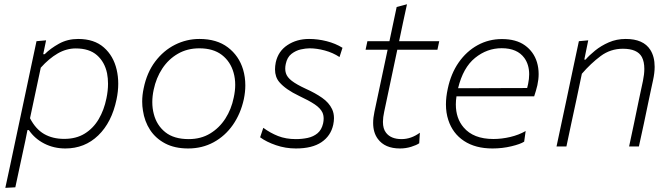

<svg xmlns="http://www.w3.org/2000/svg" viewBox="-20 -688 3159 902"><path d="M5 194.5Q17 138.5 28.5 85.5Q39.5 32.5 52.5 -28L104 -270.5Q113.5 -316 125.8 -373.8Q138 -431.5 151.5 -494.5L196.5 -498.5L183 -433.5H190Q217 -460.5 257.2 -482.8Q297.5 -505 347 -505Q422.5 -505 467.8 -465.2Q513 -425.5 528 -361Q535.5 -329 535.5 -294.5Q535.5 -259 527.5 -221Q505 -113 441.5 -51.8Q378 9.5 287 9.5Q233 9.5 188 -13.5Q143 -36.5 115.5 -77H109L99 -27Q86 32.5 75 84.5Q64 136 52 192ZM281.5 -35.5Q338 -35.5 378.2 -60.5Q418.5 -85.5 443.8 -128.5Q469 -171.5 480 -226Q487.5 -262 487.5 -294.5Q487.5 -320 483 -343.5Q472 -396.5 435.8 -428.5Q399.5 -460.5 336 -460.5Q292 -460.5 251 -436.8Q210 -413 171.5 -370L121 -132.5Q147.5 -81.5 187.2 -58.5Q227 -35.5 281.5 -35.5Z M864 9.5Q801 9.5 756.2 -14Q711.5 -37.5 685.2 -77.5Q659 -117.5 651.5 -168.5Q648 -189 648 -210.5Q648 -241.5 655 -273.5Q670 -347 709 -398.8Q748 -450.5 802.2 -477.8Q856.5 -505 917 -505Q998.5 -505 1050.5 -465.5Q1102.5 -426 1122 -361.5Q1132.5 -326 1132.5 -287Q1132.5 -255.5 1125.5 -222Q1110.5 -153.5 1074 -101.2Q1037.5 -49 983.8 -19.8Q930 9.5 864 9.5ZM866.5 -34.5Q924 -34.5 967.2 -60.8Q1010.5 -87 1038.8 -131Q1067 -175 1078 -229.5Q1085 -261 1085 -289.5Q1085 -319.5 1077.5 -346Q1063 -398.5 1022.5 -429.8Q982 -461 916.5 -461Q860 -461 815.8 -435.5Q771.5 -410 742.5 -366Q713.5 -322 702 -266.5Q695.5 -236.5 695.5 -208.5Q695.5 -179 702.5 -152.5Q716 -99.5 756.5 -67Q797 -34.5 866.5 -34.5Z M1370 9.5Q1321.5 9.5 1276.8 -5.8Q1232 -21 1202 -43L1217 -87.5Q1249.5 -63.5 1286.2 -49Q1323 -34.5 1370 -34.5Q1399 -34.5 1425.8 -40.2Q1452.5 -46 1471.8 -62Q1491 -78 1498 -108.5Q1500.5 -120.5 1500.5 -130.5Q1500.5 -146.5 1495 -159Q1485.5 -179.5 1458.8 -197.5Q1432 -215.5 1385 -237.5Q1322 -267.5 1292.5 -302Q1272 -326 1272 -362Q1272 -377.5 1275.5 -395Q1287 -447.5 1330.5 -476.2Q1374 -505 1432 -505Q1473 -505 1514.5 -494.5Q1556 -484 1589 -463.5L1575 -420Q1544 -440.5 1506 -450.8Q1468 -461 1434.5 -461Q1416.5 -461 1393 -455.8Q1369.5 -450.5 1349.2 -434.8Q1329 -419 1322.5 -387.5Q1320 -376 1320 -365.5Q1320 -354 1323 -344.5Q1328.5 -325.5 1350.8 -308.2Q1373 -291 1417.5 -270.5Q1461 -251 1493.2 -228.5Q1525.5 -206 1540 -175.5Q1549 -156.5 1549 -133Q1549 -118.5 1545.5 -102Q1534 -49.5 1490.2 -20Q1446.5 9.5 1370 9.5Z M1859 9.5Q1788 9.5 1755 -35.5Q1733 -65 1733 -110.5Q1733 -134.5 1739 -162.5Q1757.5 -250.5 1773.5 -325Q1789.5 -399.5 1801 -454.5H1697.5L1706 -494.5H1809.5Q1818.5 -537 1826.5 -575Q1834.5 -613 1843.5 -655L1892 -668L1873 -580.5Q1865 -542 1855 -494.5H2043.5L2035 -454.5H1846.5L1785 -163.5Q1779 -136.5 1779 -115.5Q1779 -83 1793.5 -64.5Q1816.5 -34.5 1866.5 -34.5Q1911.5 -34.5 1952.5 -64.5L1949.5 -15Q1936.5 -6 1911.2 1.8Q1886 9.5 1859 9.5Z M2293.5 9.5Q2213.5 9.5 2160 -25.8Q2106.5 -61 2086 -124.5Q2075 -158 2075 -197.5Q2075 -232 2083.5 -271Q2098.5 -342.5 2135 -394.8Q2171.5 -447 2223.8 -475.8Q2276 -504.5 2338 -504.5Q2405 -504.5 2446.2 -474.8Q2487.5 -445 2502.5 -396Q2510.5 -369.5 2510.5 -340Q2510.5 -315 2504.5 -287.5Q2502 -275.5 2497.5 -261Q2493 -246.5 2489.5 -235.5H2124.5Q2121.5 -215.5 2121.5 -197.5Q2121.5 -132 2158 -89.5Q2204 -35 2298 -35Q2337 -35 2377.2 -44.5Q2417.5 -54 2449.5 -72.5L2442.5 -22.5Q2425 -11 2382.5 -0.8Q2340 9.5 2293.5 9.5ZM2337 -461.5Q2268 -461.5 2211.8 -416Q2155.5 -370.5 2132 -273.5L2456.5 -274.5Q2459 -284.5 2461 -293.5Q2466 -317.5 2466 -339Q2466 -384 2443.5 -415.5Q2410 -461.5 2337 -461.5Z M2594.5 0Q2606.5 -56 2617.5 -108Q2628.5 -160 2641.5 -220.5L2652 -270.5Q2661.5 -316 2673.8 -373.8Q2686 -431.5 2699.5 -494.5L2743.5 -498.5L2725 -408H2731Q2747.5 -427.5 2775.5 -450.2Q2803.5 -473 2840 -489Q2876.5 -505 2919.5 -505Q3002.5 -505 3035 -454Q3055.5 -422 3055.5 -374Q3055.5 -345.5 3048 -311.5Q3043.5 -290.5 3039 -270Q3034.5 -249 3028.5 -220.5Q3016 -160 3005 -108Q2993.5 -56 2981.5 0H2935.5Q2947.5 -56.5 2958.5 -108Q2969 -159.5 2981.5 -219L3000.5 -308Q3007 -339.5 3007 -364.5Q3007 -398 2995.5 -420Q2974.5 -459 2906.5 -459Q2848 -459 2802 -424.8Q2756 -390.5 2713.5 -341.5L2688 -220Q2675 -159.5 2663.8 -107.8Q2652.5 -56 2641 0Z"/></svg>

Font: Heraclito ExtraLight
Style: Italic
Weight: 200
Italic angle: -12°
Designer: Kostas Bartsokas (font) & Cristiano Sobral (main changes)
Foundry: Kostas Bartsokas (font) & Cristiano Sobral (main changes)
Version: Version 1.00;July 8, 2020;FontCreator 13.0.0.2655 64-bit